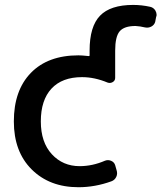

<svg xmlns="http://www.w3.org/2000/svg" viewBox="-20 -784 666 792"><path d="M529.3 -763.7Q564.5 -763.7 599.6 -755.9Q613.3 -752.9 621.1 -740.2Q626 -731.4 626 -722.7Q626 -717.8 624 -713.9L620.1 -693.4Q616.2 -680.7 604 -674.3Q591.8 -668 578.1 -670.9Q557.6 -675.8 539.1 -676.8Q492.2 -676.8 473.6 -654.8Q455.1 -632.8 455.1 -575.2V-462.9Q455.1 -451.2 444.8 -445.3Q434.6 -439.5 423.8 -443.4Q370.1 -465.8 318.4 -465.8Q236.3 -465.8 192.4 -418.5Q148.4 -371.1 148.4 -283.2Q148.4 -197.3 193.8 -147.9Q239.3 -98.6 308.6 -98.6Q361.3 -98.6 413.1 -121.1Q425.8 -126 438.5 -120.6Q451.2 -115.2 455.1 -102.5L460.9 -82Q465.8 -67.4 459.5 -54.2Q453.1 -41 439.5 -36.1Q372.1 -11.7 303.7 -11.7Q184.6 -11.7 110.8 -85Q37.1 -158.2 37.1 -283.2Q37.1 -411.1 107.4 -483.4Q177.7 -555.7 303.7 -555.7Q317.4 -555.7 345.7 -552.7Q349.6 -551.8 349.6 -556.6V-575.2Q349.6 -674.8 392.6 -719.2Q435.5 -763.7 529.3 -763.7Z"/></svg>

Font: Gen Jyuu GothicL Medium
Style: Regular
Weight: 500
Designer: [Source Han Sans]
Ryoko NISHIZUKA  (kana & ideographs); Paul D. Hunt (Latin, Greek & Cyrillic); Wenlong ZHANG  (bopomofo
Version: Version 1.002.20150607